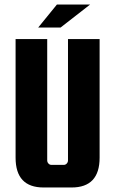

<svg xmlns="http://www.w3.org/2000/svg" viewBox="-20 -820 507 850"><path d="M281 -647H421V-122Q421 10 297 10H173Q49 10 49 -122V-647H189V-110Q189 -102 194.5 -96Q200 -90 208 -90H262Q270 -90 275.5 -96Q281 -102 281 -110ZM379 -800 248 -698H149L232 -800Z"/></svg>

Font: Squada One
Style: Regular
Weight: 400
Version: Version 1.001